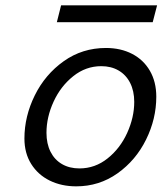

<svg xmlns="http://www.w3.org/2000/svg" viewBox="-20 -673 598 706"><path d="M369.6 -496.6Q423.8 -496.6 465.8 -474.9Q507.8 -453.1 531.2 -412.6Q554.7 -372.1 554.7 -317.4Q554.7 -235.8 517.1 -159.7Q479.5 -83.5 412.1 -35.6Q344.7 12.2 260.3 12.2Q206.1 12.2 162.8 -9Q119.6 -30.3 94.7 -70.1Q69.8 -109.9 69.8 -163.6Q69.8 -245.1 107.9 -322.3Q146 -399.4 214.4 -448Q282.7 -496.6 369.6 -496.6ZM150.9 -184.6Q150.9 -144.5 165.8 -115Q180.7 -85.4 208 -69.6Q235.4 -53.7 272 -53.7Q329.6 -53.7 375.7 -90.6Q421.9 -127.4 447.8 -184.6Q473.6 -241.7 473.6 -298.3Q473.6 -338.4 458.5 -368.2Q443.4 -397.9 416 -413.8Q388.7 -429.7 352.5 -429.7Q295.4 -429.7 249.3 -392.8Q203.1 -356 177 -299.1Q150.9 -242.2 150.9 -184.6ZM204.6 -653.3H557.6L541.5 -591.3H189Z"/></svg>

Font: Lesson One Light
Style: Italic
Weight: 300
Italic angle: -14°
Designer: But Ko, Victor Gaultney, Annie Olsen, Julie Remington, Don Collingsworth, Eric Hays, Becca Hirsbrunner
Version: Version 1.100